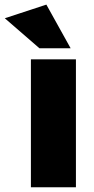

<svg xmlns="http://www.w3.org/2000/svg" viewBox="-76 -792 396 812"><path d="M54.7 0Q102.5 0 245.1 0Q245.1 -134.8 245.1 -541Q197.3 -541 54.7 -541Q54.7 -506.8 54.7 -405.3Q54.7 -303.7 54.7 0ZM90.8 -587.9Q124 -587.9 222.7 -587.9Q197.3 -633.8 120.1 -772.5Q76.2 -757.8 -55.7 -714.8Q-19.5 -683.6 90.8 -587.9Z"/></svg>

Font: Big-Shock
Style: Black
Weight: 400